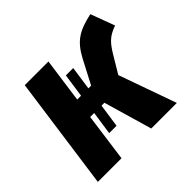

<svg xmlns="http://www.w3.org/2000/svg" viewBox="-138 -699 849 849"><g transform="rotate(-45 286.5 -274.0)"><path d="M465 -342C496 -394 514 -417 567 -435L525 -548C438 -529 400 -504 362 -433L304 -322H287L303 -433H257L241 -322H217L246 -531H98L24 0H172L203 -227H228L212 -117H258L274 -227H292L358 0H518L422 -270Z"/></g></svg>

Font: Fira Sans
Style: Bold Italic
Weight: 700
Italic angle: -8°
Designer: bBox Type GmbH & Carrois Corporate GbR & Edenspiekermann AG
Foundry: bBox Type GmbH & Carrois Corporate GbR & Edenspiekermann AG
Version: Version 4.301;PS 004.301;hotconv 1.0.88;makeotf.lib2.5.64775